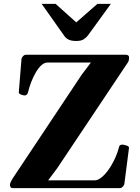

<svg xmlns="http://www.w3.org/2000/svg" viewBox="-20 -977 729 997"><path d="M48.3 0Q37.6 0 34.7 -5.6Q31.7 -11.2 31.7 -14.6V-17.6Q31.7 -22.5 35.4 -31.5Q39.1 -40.5 52.2 -60.1L403.8 -588.4L465.3 -669.9L474.1 -652.3H226.6Q210.4 -652.3 195.1 -638.4Q179.7 -624.5 166.3 -601.6Q152.8 -578.6 142.3 -551.5Q131.8 -524.4 125.5 -497.6Q121.6 -481.4 107.4 -481.4Q102.1 -481.4 89.8 -485.6Q77.6 -489.7 77.6 -498L91.8 -672.9Q100.6 -692.4 114.7 -692.9H633.3Q638.7 -692.9 644.3 -689.9Q649.9 -687 649.9 -680.2V-672.4Q649.9 -662.6 645 -654.3L277.8 -104.5L216.8 -22.9L208 -40.5H471.2Q484.4 -40.5 498.8 -49.8Q513.2 -59.1 527.6 -75.4Q542 -91.8 555.2 -113.3Q568.4 -134.8 579.3 -159.4Q590.3 -184.1 597.2 -210Q599.1 -226.1 615.2 -226.1Q620.6 -226.1 635.3 -221.9Q649.9 -217.8 649.9 -209.5L625.5 -20Q616.7 -0.5 602.5 0ZM376 -764.2Q351.1 -764.2 336.7 -771.2Q322.3 -778.3 314.9 -789.1L196.3 -957H268.6L376 -860.8L485.8 -957H555.7L437 -793.5Q428.7 -782.2 415 -773.2Q401.4 -764.2 376 -764.2Z"/></svg>

Font: Gelasio
Style: Regular
Weight: 400
Designer: Eben Sorkin
Foundry: Eben Sorkin
Version: Version 1.008